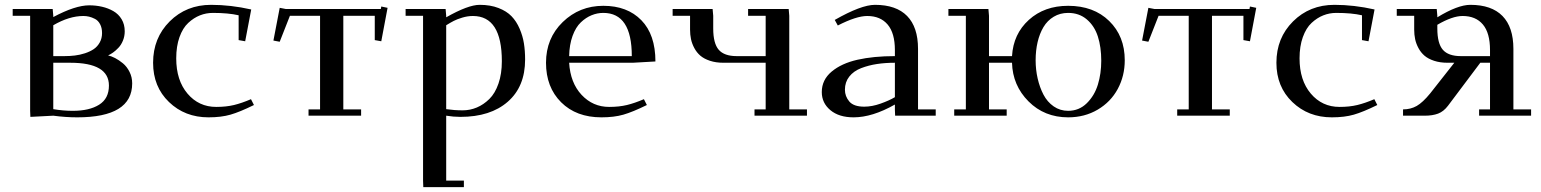

<svg xmlns="http://www.w3.org/2000/svg" viewBox="-20 -476 6340 790"><path d="M32.2 -411.1V-439H196.8L199.2 -411.1V-405.8Q289.6 -454.1 347.2 -454.1Q375 -454.1 400.1 -448.2Q425.3 -442.4 446.5 -430.2Q467.8 -418 480.5 -396.7Q493.2 -375.5 493.2 -347.2Q493.2 -326.7 485.8 -308.8Q478.5 -291 467 -279.1Q455.6 -267.1 445.1 -259.8Q434.6 -252.4 424.8 -248Q438 -245.1 453.6 -237.1Q469.2 -229 485.6 -215.6Q502 -202.1 512.9 -180.4Q523.9 -158.7 523.9 -132.8Q523.9 6.8 297.9 6.8Q250 6.8 199.2 0L105 4.9L104 -20V-411.1ZM199.2 -26.9Q239.7 -20 279.8 -20Q347.7 -20 387.9 -45.2Q428.2 -70.3 428.2 -124Q428.2 -217.8 269 -217.8H199.2ZM199.2 -245.1H245.1Q267.6 -245.1 288.1 -247.6Q308.6 -250 329.6 -256.8Q350.6 -263.7 365.7 -273.9Q380.9 -284.2 390.4 -301.3Q399.9 -318.4 399.9 -339.8Q399.9 -361.3 391.8 -376.5Q383.8 -391.6 370.8 -398.2Q357.9 -404.8 346.4 -407.5Q335 -410.2 323.2 -410.2Q264.6 -410.2 199.2 -372.1Z M609.9 -217.8Q609.9 -319.8 678.2 -387.9Q746.6 -456.1 848.6 -456.1Q929.2 -456.1 1013.7 -437L988.8 -306.2L961.9 -311V-413.1Q919.4 -422.9 856 -422.9Q828.1 -422.9 802.7 -412.8Q777.3 -402.8 754.6 -381.8Q731.9 -360.8 718.5 -323.2Q705.1 -285.6 705.1 -235.8Q705.1 -145.5 751.5 -90.8Q797.9 -36.1 869.6 -36.1Q910.6 -36.1 942.9 -43.9Q975.1 -51.8 1012.7 -67.9L1024.9 -43.9Q966.3 -15.1 928.2 -4.2Q890.1 6.8 837.9 6.8Q740.7 6.8 675.3 -56.2Q609.9 -119.1 609.9 -217.8Z M1105 -309.1 1130.9 -443.8 1155.8 -439H1546.9L1548.8 -449.2L1574.7 -443.8L1548.8 -306.2L1522 -311V-411.1H1392.6V-25.9H1465.8V0H1249.5V-25.9H1296.9V-411.1H1172.9L1130.9 -304.2Z M1648.9 -411.1V-439H1813.5L1815.9 -411.1V-404.8Q1906.2 -456.1 1953.6 -456.1Q1997.6 -456.1 2031 -443.1Q2064.5 -430.2 2084.7 -409.2Q2105 -388.2 2117.9 -358.2Q2130.9 -328.1 2135.7 -297.6Q2140.6 -267.1 2140.6 -231Q2140.6 -119.6 2069.3 -57.4Q1998 4.9 1874.5 4.9Q1845.7 4.9 1815.9 0V267.1H1888.7V293.9H1721.7L1720.7 267.1V-411.1ZM1815.9 -26.9Q1849.6 -22 1883.8 -22Q1914.1 -22 1941.9 -33.7Q1969.7 -45.4 1993.4 -68.6Q2017.1 -91.8 2031 -132.1Q2044.9 -172.4 2044.9 -224.1Q2044.9 -410.2 1925.8 -410.2Q1904.3 -410.2 1882.3 -403.6Q1860.4 -397 1847.2 -390.1Q1834 -383.3 1815.9 -372.1Z M2462.4 -452.1Q2561 -452.1 2618.9 -392.8Q2676.8 -333.5 2676.8 -223.1L2583.5 -217.8H2321.8Q2326.7 -135.3 2373 -85.7Q2419.4 -36.1 2486.3 -36.1Q2527.3 -36.1 2559.6 -43.9Q2591.8 -51.8 2629.4 -67.9L2641.6 -43.9Q2583 -15.1 2544.9 -4.2Q2506.8 6.8 2454.6 6.8Q2351.1 6.8 2288.8 -55.2Q2226.6 -117.2 2226.6 -217.8Q2226.6 -318.4 2295.4 -385.3Q2364.3 -452.1 2462.4 -452.1ZM2321.8 -245.1H2579.6Q2579.6 -422.9 2462.4 -422.9Q2437.5 -422.9 2414.1 -413.3Q2390.6 -403.8 2369.9 -384Q2349.1 -364.3 2335.9 -328.4Q2322.8 -292.5 2321.8 -245.1Z M2747.6 -411.1V-439H2912.1L2914.6 -411.1V-358.9Q2914.6 -297.4 2937.3 -271.2Q2960 -245.1 3011.2 -245.1H3130.4V-411.1H3058.1V-439H3225.1L3227.5 -411.1V-25.9H3300.3V0H3084.5V-25.9H3130.4V-217.8H2956.5Q2925.8 -217.8 2901.4 -225.8Q2877 -233.9 2861.8 -246.8Q2846.7 -259.8 2836.9 -278.1Q2827.1 -296.4 2823.2 -314.9Q2819.3 -333.5 2819.3 -354V-411.1Z M3361.3 -97.2Q3361.3 -147.5 3401.9 -181.4Q3442.4 -215.3 3508.3 -230.2Q3574.2 -245.1 3662.1 -245.1V-270Q3662.1 -339.8 3632.3 -375Q3602.5 -410.2 3548.3 -410.2Q3503.4 -410.2 3427.2 -371.1L3414.6 -394Q3523.4 -456.1 3580.1 -456.1Q3667.5 -456.1 3712.4 -410.2Q3757.3 -364.3 3757.3 -274.9V-25.9H3830.1V0H3663.1L3662.1 -23.9V-45.9Q3569.3 6.8 3492.2 6.8Q3432.1 6.8 3396.7 -22.7Q3361.3 -52.2 3361.3 -97.2ZM3456.5 -106.9Q3456.5 -79.6 3474.6 -58.3Q3492.7 -37.1 3536.1 -37.1Q3567.9 -37.1 3603 -49.6Q3638.2 -62 3662.1 -76.2V-217.8Q3622.6 -217.8 3588.4 -212.6Q3554.2 -207.5 3523.2 -195.6Q3492.2 -183.6 3474.4 -160.9Q3456.5 -138.2 3456.5 -106.9Z M3882.3 -411.1V-439H4046.9L4049.3 -411.1V-245.1H4144Q4149.4 -336.4 4213.4 -394.3Q4277.3 -452.1 4375 -452.1Q4480 -452.1 4543.9 -389.6Q4607.9 -327.1 4607.9 -228Q4607.9 -163.6 4579.1 -110.1Q4550.3 -56.6 4496.6 -24.9Q4442.9 6.8 4375 6.8Q4277.3 6.8 4211.9 -58.8Q4146.5 -124.5 4144 -217.8H4049.3V-25.9H4122.1V0H3906.2V-25.9H3954.1V-411.1ZM4241.2 -228Q4241.2 -189.5 4249.5 -153.1Q4257.8 -116.7 4273.4 -86.7Q4289.1 -56.6 4315.4 -38.3Q4341.8 -20 4375 -20Q4419.9 -20 4451.7 -51.3Q4483.4 -82.5 4497.3 -127.9Q4511.2 -173.3 4511.2 -226.1Q4511.2 -282.2 4497.3 -325.7Q4483.4 -369.1 4451.9 -396Q4420.4 -422.9 4375 -422.9Q4341.8 -422.9 4315.7 -407.2Q4289.6 -391.6 4273.4 -364.5Q4257.3 -337.4 4249.3 -302.7Q4241.2 -268.1 4241.2 -228Z M4679.2 -309.1 4705.1 -443.8 4730 -439H5121.1L5123 -449.2L5148.9 -443.8L5123 -306.2L5096.2 -311V-411.1H4966.8V-25.9H5040V0H4823.7V-25.9H4871.1V-411.1H4747.1L4705.1 -304.2Z M5231.9 -217.8Q5231.9 -319.8 5300.3 -387.9Q5368.7 -456.1 5470.7 -456.1Q5551.3 -456.1 5635.7 -437L5610.8 -306.2L5584 -311V-413.1Q5541.5 -422.9 5478 -422.9Q5450.2 -422.9 5424.8 -412.8Q5399.4 -402.8 5376.7 -381.8Q5354 -360.8 5340.6 -323.2Q5327.1 -285.6 5327.1 -235.8Q5327.1 -145.5 5373.5 -90.8Q5419.9 -36.1 5491.7 -36.1Q5532.7 -36.1 5564.9 -43.9Q5597.2 -51.8 5634.8 -67.9L5647 -43.9Q5588.4 -15.1 5550.3 -4.2Q5512.2 6.8 5460 6.8Q5362.8 6.8 5297.4 -56.2Q5231.9 -119.1 5231.9 -217.8Z M5727.1 -411.1V-439H5891.6L5894 -411.1V-404.8Q5978 -456.1 6029.8 -456.1Q6117.2 -456.1 6162.1 -410.2Q6207 -364.3 6207 -274.9V-25.9H6279.8V0H6065.9V-25.9H6110.8V-217.8H6070.8L5938 -41Q5919.9 -17.1 5897 -8.5Q5874 0 5842.8 0H5752.9V-25.9Q5784.2 -25.9 5809.1 -40Q5834 -54.2 5864.7 -91.8L5963.9 -217.8H5936Q5905.3 -217.8 5880.9 -225.8Q5856.4 -233.9 5841.3 -246.8Q5826.2 -259.8 5816.4 -278.1Q5806.6 -296.4 5802.7 -314.9Q5798.8 -333.5 5798.8 -354V-411.1ZM5894 -358.9Q5894 -297.4 5916.7 -271.2Q5939.5 -245.1 5990.7 -245.1H6110.8V-270Q6110.8 -340.3 6081.5 -375.2Q6052.2 -410.2 5998 -410.2Q5956.1 -410.2 5894 -374Z"/></svg>

Font: Dehuti
Style: Bold
Weight: 700
Version: Version 1.2